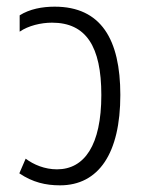

<svg xmlns="http://www.w3.org/2000/svg" viewBox="-20 -546 437 576"><path d="M160 10C276 10 341 -86 341 -261C341 -428 283 -526 144 -526C107 -526 69 -519 39 -500V-451C65 -469 103 -478 136 -478C238 -478 284 -407 284 -261C284 -110 233 -38 151 -38C114 -38 81 -52 57 -70L38 -26C78 1 117 10 160 10Z"/></svg>

Font: Noto Sans Thai UI Condensed Light
Style: Regular
Weight: 300
Width: 3
Designer: Monotype Design Team
Foundry: Monotype Imaging Inc.
Version: Version 1.901